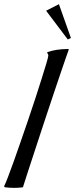

<svg xmlns="http://www.w3.org/2000/svg" viewBox="-93 -907 364 930"><path d="M240.2 -667Q235.4 -654.3 225.3 -625Q215.3 -595.7 201.4 -555.2Q187.5 -514.6 171.1 -465.6Q154.8 -416.5 137.2 -364Q119.6 -311.5 102.3 -258.5Q85 -205.6 69.1 -157.2Q53.2 -108.9 40 -68.4Q26.9 -27.8 18.1 0Q12.2 1 5.4 1.5Q-0.5 2.4 -8.8 2.7Q-17.1 2.9 -26.9 2.9Q-47.9 2.9 -69.8 0L-73.2 -4.9Q-67.4 -15.6 -55.4 -46.6Q-43.5 -77.6 -27.8 -121.3Q-12.2 -165 6.1 -217.8Q24.4 -270.5 43 -325Q61.5 -379.4 78.6 -431.6Q95.7 -483.9 109.1 -526.9Q122.6 -569.8 131.3 -599.1Q140.1 -628.4 141.1 -637.2Q141.1 -645.5 136.2 -648.9V-654.8Q149.4 -658.7 160.4 -661.4Q171.4 -664.1 182.9 -665.8Q194.3 -667.5 207.5 -668.5Q220.7 -669.4 237.8 -669.9L240.2 -667ZM192.4 -886.7 250.5 -723.1 235.4 -715.8 130.4 -855Z"/></svg>

Font: Romanesco
Style: Regular
Weight: 400
Designer: Astigmatic (AOETI)
Foundry: Astigmatic (AOETI)
Version: Version 1.000